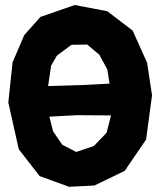

<svg xmlns="http://www.w3.org/2000/svg" viewBox="-20 -714 628 754"><path d="M260.7 -538.1 322.3 -539.1 370.1 -499 401.4 -441.4 410.2 -385.7 300.8 -379.9 168.9 -376 180.7 -456.1 203.1 -495.1ZM273.4 -694.3 138.7 -647.5 75.2 -576.2 29.3 -468.8 12.7 -311.5 53.7 -127.9 135.7 -22.5 251 19.5 350.6 14.6 469.7 -43 553.7 -166 577.1 -339.8 557.6 -467.8 501 -593.8 401.4 -669.9ZM173.8 -255.9 282.2 -261.7 416 -260.7 398.4 -192.4 348.6 -140.6 279.3 -117.2 224.6 -145.5 188.5 -198.2Z"/></svg>

Font: MaokenAssortedSans-TC
Style: Regular
Weight: 500
Version: Version 0.83